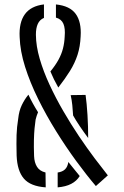

<svg xmlns="http://www.w3.org/2000/svg" viewBox="-20 -826 552 853"><path d="M405.9 0.6Q364.2 -48.4 318.4 -110.9Q272.7 -173.3 229.1 -243.4Q185.4 -313.5 149.6 -386.1Q113.7 -458.7 91.5 -528.9Q69.3 -599.1 67.3 -661.4Q63.9 -726 90.5 -762.7Q117 -799.4 175.3 -806.4V-746.5Q156.3 -738.5 147.8 -719.5Q139.3 -700.6 139.5 -671.5Q139.9 -621.8 156.3 -565.2Q172.8 -508.6 200.3 -449.3Q227.8 -390 261.6 -331.9Q295.3 -273.8 331.1 -220.5Q367 -167.3 400.3 -123Q433.7 -78.7 459.1 -46.9ZM183.1 6.4Q115.5 1.8 86.1 -32.5Q56.6 -66.8 53.9 -134.2Q53.4 -163.3 53.1 -185.5Q52.9 -207.7 53.6 -226.1Q54.2 -244.6 56 -262Q57.8 -279.4 60.9 -298.9Q64.5 -333.3 76.8 -359Q89.1 -384.7 106.2 -405.4Q115.1 -386.1 125.9 -366.6Q136.6 -347.1 149 -327.4Q145.8 -319.9 143.1 -311.9Q140.4 -304 138.2 -294.6Q135.5 -276.7 133.5 -255.5Q131.5 -234.4 130.7 -205.1Q129.9 -175.8 131.4 -132.8Q132.5 -103.8 144.5 -84.8Q156.4 -65.9 182.2 -59.7ZM236.2 6.4V-59.6Q257.5 -62.6 269 -73.8Q280.4 -85 283.7 -106.3Q296.8 -89.9 309.4 -74.4Q322 -58.8 334.2 -43.9Q320.5 -21.7 296.4 -9.2Q272.3 3.4 236.2 6.4ZM371.7 -213Q353.3 -237.4 334.8 -264.8Q316.4 -292.1 304.8 -313Q303.5 -336.6 301.2 -359Q298.9 -381.4 294 -403.4L360.2 -404.3Q365.5 -366.9 368.7 -314.8Q371.9 -262.8 371.7 -213ZM239 -437.2Q229.2 -454.3 219.7 -473.6Q210.3 -492.9 203.9 -508.5Q226 -535.4 239.6 -560.2Q253.2 -585 259.7 -610.2Q266.2 -635.5 267.4 -663.9Q270.5 -699.2 261.8 -720.1Q253 -741.1 228.5 -747.8V-806.3Q290.5 -800 316.4 -764.2Q342.3 -728.3 338.3 -664.9Q336.4 -619.1 324.4 -582.2Q312.4 -545.3 290.8 -510.6Q269.2 -475.9 239 -437.2Z"/></svg>

Font: Big Shoulders Stencil Text Thin
Style: Regular
Weight: 100
Designer: Patric King
Foundry: XO Type Co
Version: Version 2.001